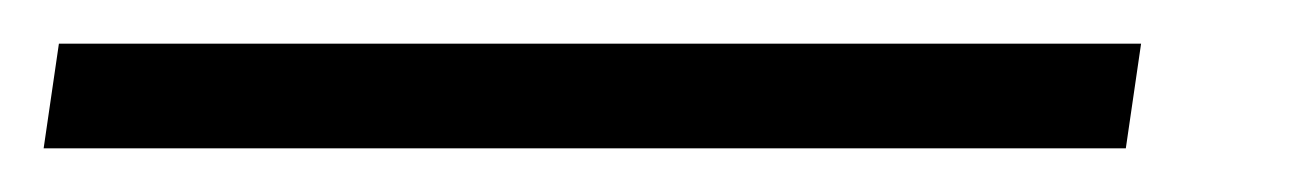

<svg xmlns="http://www.w3.org/2000/svg" viewBox="-77 123 593 88"><path d="M446 143 439 191H-57L-50 143Z"/></svg>

Font: Unna
Style: Bold Italic
Weight: 700
Italic angle: -8.05°
Designer: Jorge de Buen Unna
Foundry: Omnibus-Type
Version: Version 2.008